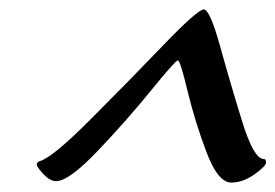

<svg xmlns="http://www.w3.org/2000/svg" viewBox="-20 -783 584 407"><path d="M539 -446Q544 -446 544 -438.5Q544 -431 519.5 -413.5Q495 -396 470 -396Q442 -396 417.5 -461Q393 -526 377.5 -590.5Q362 -655 357 -655Q352 -655 300 -591Q248 -527 187 -463Q126 -399 99 -399Q86 -399 72 -414Q58 -429 58 -434Q58 -439 63 -441Q89 -447 170 -528Q251 -609 325 -686Q399 -763 412 -763Q425 -763 447 -683.5Q469 -604 493.5 -525Q518 -446 539 -446Z"/></svg>

Font: Clara
Style: Regular
Weight: 400
Designer: Proyecto DEMO
Foundry: Proyecto DEMO
Version: Version 1.002